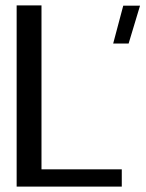

<svg xmlns="http://www.w3.org/2000/svg" viewBox="-20 -695 542 715"><path d="M42 0H433.5V-64.5H134.5V-675H42ZM401.5 -533H459L501.5 -674H439Z"/></svg>

Font: Anybody
Style: Regular
Weight: 400
Designer: Tyler Finck
Foundry: Etcetera Type Company
Version: Version 1.110